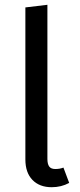

<svg xmlns="http://www.w3.org/2000/svg" viewBox="-20 -770 334 802"><path d="M86 -104V-739L178 -750V-106Q178 -85 185.5 -74.5Q193 -64 211 -64Q230 -64 245 -70L269 -6Q236 12 196 12Q145 12 115.5 -18.5Q86 -49 86 -104Z"/></svg>

Font: Fira Sans
Style: Regular
Weight: 400
Designer: bBox Type GmbH & Carrois Corporate GbR & Edenspiekermann AG
Foundry: bBox Type GmbH & Carrois Corporate GbR & Edenspiekermann AG
Version: Version 4.301